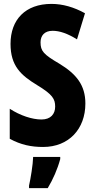

<svg xmlns="http://www.w3.org/2000/svg" viewBox="-20 -744 485 985"><path d="M418 -213C418 -307 372 -364 285 -417C203 -465 188 -482 188 -527C188 -561 208 -586 250 -586C286 -586 327 -572 375 -542L416 -676C360 -707 302 -724 244 -724C110 -724 34 -643 34 -519C34 -406 87 -358 171 -307C250 -259 263 -236 263 -197C263 -159 240 -131 193 -131C145 -131 84 -151 30 -186V-32C87 -1 140 10 201 10C333 10 418 -82 418 -213ZM289 72V61H150C149 101 137 173 129 208V221H225C252 176 275 124 289 72Z"/></svg>

Font: Noto Sans Devanagari ExtraCondensed ExtraBold
Style: Regular
Weight: 800
Width: 2
Designer: Jelle Bosma - Monotype Design Team
Foundry: Monotype Imaging Inc.
Version: Version 2.004